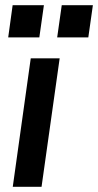

<svg xmlns="http://www.w3.org/2000/svg" viewBox="-20 -717 376 737"><path d="M29 0H139.5L209 -493H98ZM11.5 -573.5H131L148.5 -697H28.5ZM199.5 -573.5H319L336.5 -697H217Z"/></svg>

Font: HK Grotesk SemiBold
Style: Italic
Weight: 600
Italic angle: -16°
Designer: Alfredo Marco Pradil
Foundry: Hanken Design Co.
Version: Version 3.001;FEAKit 1.0